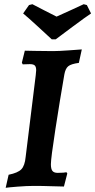

<svg xmlns="http://www.w3.org/2000/svg" viewBox="-20 -884 453 913"><path d="M222 -103Q222 -80 229.5 -71Q237 -62 254 -62Q270 -62 281.5 -63Q293 -64 296 -65L300 -59L284 3Q268 3 225 1.5Q182 0 142 0Q108 0 64 3.5Q20 7 7 9L21 -53Q65 -62 81.5 -79Q98 -96 102 -138L150 -527Q152 -545 152 -550Q152 -566 145.5 -572.5Q139 -579 122 -579L88 -578L84 -586L98 -643Q126 -643 146 -642L232 -641Q259 -641 306.5 -644.5Q354 -648 369 -649L355 -585Q318 -580 304.5 -569Q291 -558 286 -530Q265 -409 243.5 -270Q222 -131 222 -103ZM245 -697H226Q210 -712 160.5 -757.5Q111 -803 90 -820L118 -860L134 -864Q136 -863 188 -836L249 -805Q261 -810 324 -839L378 -864L393 -860L413 -820Q387 -803 326 -757.5Q265 -712 245 -697Z"/></svg>

Font: Alegreya SC
Style: Bold Italic
Weight: 700
Italic angle: -7°
Designer: Juan Pablo del Peral
Foundry: Huerta Tipografica
Version: Version 2.007; ttfautohint (v1.6)